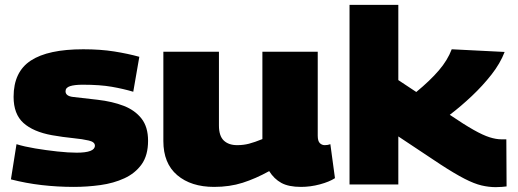

<svg xmlns="http://www.w3.org/2000/svg" viewBox="-20 -760 2135 791"><path d="M25 -21 48 -166Q80 -156 125 -148.5Q170 -141 216 -136Q262 -131 296 -131Q371 -131 371 -160Q371 -175 346 -181Q321 -187 280.5 -191Q240 -195 194 -203Q117 -217 76.5 -253.5Q36 -290 36 -361Q36 -464 107 -510.5Q178 -557 323 -557Q394 -557 450.5 -548Q507 -539 554 -526L529 -382Q489 -394 440.5 -402.5Q392 -411 321 -411Q287 -411 268.5 -405Q250 -399 250 -384Q250 -364 281.5 -360.5Q313 -357 382 -349Q443 -342 489.5 -324Q536 -306 563 -271.5Q590 -237 590 -180Q590 -120 563.5 -83Q537 -46 492.5 -25.5Q448 -5 393.5 2.5Q339 10 284 10Q217 10 152 2.5Q87 -5 25 -21Z M862 10Q767 10 710 -38.5Q653 -87 653 -179V-547H882V-243Q882 -200 902 -181Q922 -162 957 -162Q983 -162 1006 -168Q1029 -174 1061 -187V-547H1289V-201Q1289 -179 1297.5 -170.5Q1306 -162 1318 -162Q1331 -162 1341 -166L1360 -26Q1337 -11 1298 -0.5Q1259 10 1220 10Q1169 10 1139 -6.5Q1109 -23 1089 -55Q1033 -24 979.5 -7Q926 10 862 10Z M2022 11Q1994 11 1964 4Q1934 -3 1894 -23.5Q1854 -44 1794 -83L1621 -198V0H1420V-740H1621V-430L1695 -381Q1752 -428 1788 -470Q1824 -512 1841 -557L2059 -546Q2041 -499 2005 -453Q1969 -407 1924 -364.5Q1879 -322 1833 -287Q1892 -247 1931 -225Q1970 -203 1997 -194.5Q2024 -186 2046 -186Q2057 -186 2066 -186L2067 8Q2058 9 2047.5 10Q2037 11 2022 11Z"/></svg>

Font: Georama Extended ExtraBold
Style: Regular
Weight: 800
Width: 7
Designer: Jean-Baptiste Levee
Foundry: Production Type
Version: Version 1.000